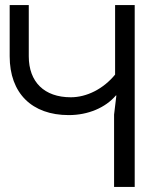

<svg xmlns="http://www.w3.org/2000/svg" viewBox="-20 -734 586 754"><path d="M428 0H509V-714H432V-441C386 -385 321 -352 258 -352C154 -352 93 -412 93 -513V-714H18V-513C18 -368 105 -282 250 -282C326 -282 394 -311 435 -359H437L428 -284Z"/></svg>

Font: Non Bureau Light
Style: Regular
Weight: 300
Designer: Jona Saucedo
Foundry: Non Foundry
Version: Version 1.000;FEAKit 1.0